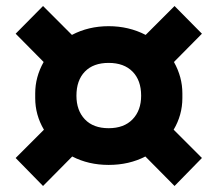

<svg xmlns="http://www.w3.org/2000/svg" viewBox="-20 -683 723 638"><path d="M220 -163 123 -65 32 -158 126 -252Q97 -301 97 -357V-373Q97 -427 125 -477L32 -571L123 -663L219 -567Q274 -596 341 -596Q408 -596 464 -567L560 -663L651 -571L558 -477Q586 -427 586 -373V-357Q586 -301 557 -252L651 -158L560 -65L463 -163Q409 -135 341 -135Q274 -135 220 -163ZM449 -365Q449 -416 420.5 -445Q392 -474 341 -474Q290 -474 262 -445Q234 -416 234 -365Q234 -316 262 -286.5Q290 -257 341 -257Q392 -257 420.5 -286.5Q449 -316 449 -365Z"/></svg>

Font: Sora-SIA
Style: Bold
Weight: 700
Designer: Jonathan Barnbrook, Julián Moncada
Foundry: Barnbrook Fonts
Version: Version 2.000